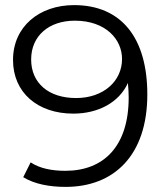

<svg xmlns="http://www.w3.org/2000/svg" viewBox="-20 -726 649 752"><path d="M270 -706C134 -706 31 -622 31 -491C31 -363 128 -281 267 -281C364 -281 446 -324 481 -401C483 -380 484 -360 484 -344C484 -154 387 -57 236 -57C184 -57 136 -66 100 -90L71 -32C115 -5 174 6 237 6C427 6 557 -118 557 -356C557 -577 456 -706 270 -706ZM278 -342C170 -342 102 -401 102 -493C102 -586 172 -645 273 -645C394 -645 458 -572 458 -495C458 -408 385 -342 278 -342Z"/></svg>

Font: Montserrat Lite
Style: Regular
Weight: 400
Designer: Julieta Ulanovsky
Foundry: Julieta Ulanovsky
Version: Version 7.200;PS 007.200;hotconv 1.0.88;makeotf.lib2.5.64775